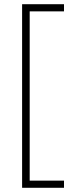

<svg xmlns="http://www.w3.org/2000/svg" viewBox="-20 -734 353 912"><path d="M284 158V124H121V-680H284V-714H85V158Z"/></svg>

Font: Noto Sans Thai SemCond ExtLt
Style: Regular
Weight: 200
Width: 4
Designer: Monotype Design Team
Foundry: Monotype Imaging Inc.
Version: Version 2.002